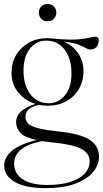

<svg xmlns="http://www.w3.org/2000/svg" viewBox="-20 -714 518 966"><path d="M220.5 -182Q198 -182 176.5 -186.5Q137.5 -178.5 122.8 -162.2Q108 -146 108 -127.5Q108 -108 119.8 -94.2Q131.5 -80.5 166.5 -70.5Q201.5 -60.5 272 -53Q386.5 -41 432.2 -10Q478 21 478 73Q478 118 446.2 154.2Q414.5 190.5 354.8 211.5Q295 232.5 210.5 232.5Q107 232.5 54 201Q1 169.5 1 119.5Q1 76.5 41 43.8Q81 11 163.5 -9.5Q103 -23 82 -46Q61 -69 61 -99.5Q61 -161 159 -191Q106 -207 72 -248.5Q38 -290 38 -347.5Q38 -398.5 61.5 -437.8Q85 -477 125.5 -499.5Q166 -522 216.5 -522Q234.5 -522 251 -519.5Q326 -512.5 366.8 -515.5Q407.5 -518.5 427.8 -524Q448 -529.5 461.5 -529.5Q476.5 -529.5 476.5 -511Q476.5 -489.5 464.8 -477.2Q453 -465 436.5 -465Q423.5 -465 411 -472.5Q398.5 -480 374.5 -489.5Q350.5 -499 302.5 -504.5Q346.5 -484.5 373.2 -446Q400 -407.5 400 -356Q400 -305.5 376.8 -266Q353.5 -226.5 312.8 -204.2Q272 -182 220.5 -182ZM228.5 -194.5Q278 -196.5 310 -238.5Q342 -280.5 339.5 -356Q336.5 -428 301 -469.5Q265.5 -511 208.5 -509.5Q160 -508 128 -465.8Q96 -423.5 98.5 -348Q101 -277 136.8 -235Q172.5 -193 228.5 -194.5ZM51 109Q51 159.5 94 188Q137 216.5 218 216.5Q318 216.5 374.5 183.8Q431 151 431 97Q431 57 388.2 34.5Q345.5 12 233.5 1.5Q210 -1 190.5 -4Q114.5 12 82.8 40.8Q51 69.5 51 109ZM219.5 -607Q199 -607 187.2 -620Q175.5 -633 175.5 -650.5Q175.5 -668 187.2 -681Q199 -694 219.5 -694Q240 -694 251.8 -681Q263.5 -668 263.5 -650.5Q263.5 -633 251.8 -620Q240 -607 219.5 -607Z"/></svg>

Font: Newsreader Display Light
Style: Regular
Weight: 300
Designer: Hugues Gentile
Foundry: Production Type
Version: Version 1.001